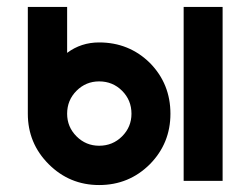

<svg xmlns="http://www.w3.org/2000/svg" viewBox="-20 -520 720 552"><path d="M265 -286Q304 -286 331 -259Q358 -232 358 -193Q358 -155 331 -128Q304 -101 265 -101Q227 -101 200 -128Q173 -155 173 -193Q173 -232 200 -259Q227 -286 265 -286ZM265 -398Q239 -398 216 -390.5Q193 -383 173 -368V-500H60V-193Q60 -108 120 -48Q180 12 265 12Q351 12 411 -48Q470 -108 470 -193Q470 -279 411 -339Q351 -398 265 -398ZM508 -500V0H620V-500Z"/></svg>

Font: Unageo
Style: SemiBold
Weight: 600
Designer: Richard Sepsi
Foundry: Richard Sepsi
Version: Version 2.000